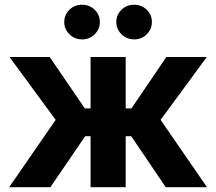

<svg xmlns="http://www.w3.org/2000/svg" viewBox="-20 -778 898 798"><path d="M18.1 0 211.4 -279.8 19.5 -541H186.5L332.5 -327.6H356.4V-541H502.4V-327.6H526.4L671.4 -541H839.4L647.5 -279.8L840.3 0H668.9L525.4 -211.9H502.4V0H356.4V-211.9H334L189.5 0ZM537.6 -614.3Q506.8 -614.3 485.1 -635.5Q463.4 -656.7 463.4 -686.5Q463.4 -716.8 485.1 -737.5Q506.8 -758.3 537.6 -758.3Q568.4 -758.3 589.8 -737.5Q611.3 -716.8 611.3 -686.5Q611.3 -656.7 589.8 -635.5Q568.4 -614.3 537.6 -614.3ZM321.3 -614.3Q290 -614.3 268.6 -635.5Q247.1 -656.7 247.1 -686.5Q247.1 -716.8 268.6 -737.5Q290 -758.3 321.3 -758.3Q352.1 -758.3 373.5 -737.5Q395 -716.8 395 -686.5Q395 -656.7 373.5 -635.5Q352.1 -614.3 321.3 -614.3Z"/></svg>

Font: Inter 17pt
Style: Bold
Weight: 700
Version: Version 4.001;git-66647c0bb